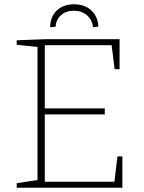

<svg xmlns="http://www.w3.org/2000/svg" viewBox="-20 -876 671 896"><path d="M514 -28 528 -146H551V0H58V-21L155 -36V-657L58 -667V-688L189 -693H538V-553H515L501 -665H189V-370H469V-342H189V-28ZM439 -752 414 -749Q410 -784 385.5 -805Q361 -826 324 -826Q288 -826 265 -805.5Q242 -785 239 -751L214 -749Q214 -797 244.5 -826.5Q275 -856 326 -856Q375 -856 406 -827.5Q437 -799 439 -752Z"/></svg>

Font: Bitter Pro ExtraLight
Style: Regular
Weight: 275
Designer: Sol Matas, and Bitter project Authors
Foundry: Sol Matas
Version: Version 1.010